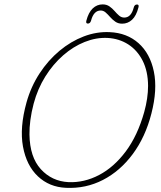

<svg xmlns="http://www.w3.org/2000/svg" viewBox="-20 -862 753 896"><path d="M492 -712Q572.5 -708.5 626.5 -660.5Q680.5 -612.5 698 -528.2Q715.5 -444 686.5 -332Q658.5 -222.5 599.5 -143Q540.5 -63.5 460.2 -22.2Q380 19 287.5 14.5Q210 11 156.8 -39.2Q103.5 -89.5 87.2 -178Q71 -266.5 104 -385Q124.5 -458 164.5 -519.2Q204.5 -580.5 257.5 -624.8Q310.5 -669 370.8 -692Q431 -715 492 -712ZM300 -12Q373 -9 442.2 -45.2Q511.5 -81.5 566.8 -155.2Q622 -229 653 -339Q671 -404 671 -461.5Q670.5 -529.5 645.8 -578.5Q621 -627.5 578.5 -654.8Q536 -682 482 -685Q428.5 -687.5 375.2 -666.2Q322 -645 274.8 -603.8Q227.5 -562.5 191.5 -505Q155.5 -447.5 137 -378Q126.5 -338 121.8 -302Q117 -266 117.5 -234.5Q119 -129 170.5 -72.5Q222 -16 300 -12ZM550 -751.5Q531.5 -751.5 518.2 -760.8Q505 -770 494.2 -782.2Q483.5 -794.5 473 -803.8Q462.5 -813 450 -813Q417.5 -813 405 -766Q401 -752 390 -752Q379.5 -752 383 -765.5Q393 -804 412.8 -822.8Q432.5 -841.5 459 -841.5Q477.5 -841.5 490.8 -832.2Q504 -823 514.5 -810.8Q525 -798.5 535.8 -789.2Q546.5 -780 560 -780Q592 -780 604 -826.5Q607.5 -841 619.5 -841Q630 -841 626 -827Q616 -788 596.2 -769.8Q576.5 -751.5 550 -751.5Z"/></svg>

Font: Fraunces 72pt SuperSoft Thin
Style: Italic
Weight: 100
Italic angle: -16°
Version: Version 1.000;[b76b70a41]